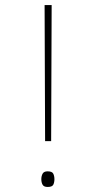

<svg xmlns="http://www.w3.org/2000/svg" viewBox="-20 -734 348 762"><path d="M159 -174 157 -714H185L183 -174ZM144 -23Q144 -35 149 -44.5Q154 -54 169 -54Q187 -54 191.5 -44.5Q196 -35 196 -23Q196 -10 191.5 -1Q187 8 169 8Q154 8 149 -1Q144 -10 144 -23Z"/></svg>

Font: Noto Sans Devanagari UI SemiCondensed Thin
Style: Regular
Weight: 100
Width: 4
Designer: Jelle Bosma - Monotype Design Team
Foundry: Monotype Imaging Inc.
Version: Version 2.004